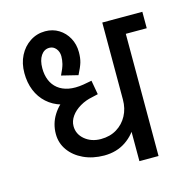

<svg xmlns="http://www.w3.org/2000/svg" viewBox="-100 -760 822 853"><g transform="rotate(-15 311.0 -333.0)"><path d="M437.5 0V-637.5H525.5V0ZM464.2 -562V-637.5H621.8V-562ZM253 -325.5Q205.8 -321.5 167.6 -332.8Q129.5 -344 101.9 -369Q74.2 -394 59.6 -429.9Q45 -465.8 45 -510H127.5Q127.5 -479.2 137.5 -454.9Q147.5 -430.5 167.6 -414.4Q187.8 -398.2 217.1 -392.5Q246.5 -386.8 285 -393V-331ZM293.5 -64.5Q241.2 -64.8 199.5 -84.1Q157.8 -103.5 133.9 -136.9Q110 -170.2 110 -212.2L195 -226Q194.8 -189 224.6 -164Q254.5 -139 298.5 -139ZM110 -212.2Q110 -259.2 134.4 -298.5Q158.8 -337.8 200.9 -362.5Q243 -387.2 295.8 -390.2L312 -329.8Q278.5 -323.5 251.8 -307.8Q225 -292 210 -270.6Q195 -249.2 195 -226ZM293.5 -64.5 298.5 -139Q340.2 -139 371.5 -158.1Q402.8 -177.2 420.1 -209.8Q437.5 -242.2 437.5 -283.5H484Q484 -221.2 459.9 -171.4Q435.8 -121.5 393.2 -93Q350.8 -64.5 293.5 -64.5ZM282.2 -322.8V-392.5L324.2 -400.2L335.8 -335.2ZM127.5 -509.5H45Q45 -554.8 62.9 -589.8Q80.8 -624.8 112 -645.2Q143.2 -665.8 181.8 -665.8L181.2 -590Q157 -590 142.2 -568.2Q127.5 -546.5 127.5 -509.5ZM275 -439 199.5 -457.5Q214.2 -487.2 218.8 -505.4Q223.2 -523.5 223.2 -540L303.2 -537.5Q303.2 -511 297.4 -491Q291.5 -471 275 -439ZM303.2 -537.5 223.2 -540Q223.2 -561 211.1 -575.5Q199 -590 181.2 -590L181.8 -665.8Q216.5 -665.8 244 -648.8Q271.5 -631.8 287.4 -602.6Q303.2 -573.5 303.2 -537.5Z"/></g></svg>

Font: Akshar Light
Style: Regular
Weight: 300
Designer: Tall Chai
Foundry: Tall Chai
Version: Version 1.100